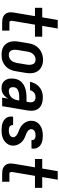

<svg xmlns="http://www.w3.org/2000/svg" viewBox="858 -1634 783 2540"><g transform="rotate(90 1250.0 -363.5)"><path d="M275 0Q254 0 234 -3.5Q214 -7 196.5 -16Q179 -25 166.5 -40Q154 -55 148 -74Q142 -93 142 -113.5Q142 -134 146 -155L193 -434H83V-530H209L244 -735H357L322 -530H465V-434H306L256 -139Q255 -132 254.5 -125Q254 -118 256 -111.5Q258 -105 263 -100.5Q268 -96 275 -96H384V0Z M704 8Q674 8 646 2Q618 -4 594.5 -19Q571 -34 555.5 -57Q540 -80 532.5 -107Q525 -134 525.5 -163.5Q526 -193 531 -223L553 -353Q557 -378 566 -403Q575 -428 590 -450Q605 -472 626 -490Q647 -508 671 -519Q695 -530 720.5 -535.5Q746 -541 772 -541Q801 -541 829 -533.5Q857 -526 880 -511Q903 -496 919 -473Q935 -450 942 -423Q949 -396 948.5 -366.5Q948 -337 943 -307L921 -177Q917 -152 908.5 -127.5Q900 -103 885 -80.5Q870 -58 849 -40.5Q828 -23 804 -11.5Q780 0 754.5 4Q729 8 704 8ZM706 -88Q726 -88 745.5 -96Q765 -104 779 -119.5Q793 -135 800.5 -154.5Q808 -174 812 -193L834 -323Q836 -337 837 -351Q838 -365 836 -378Q834 -391 829.5 -403.5Q825 -416 816 -425Q807 -434 794 -438Q781 -442 767 -442Q747 -442 728 -433.5Q709 -425 695 -409.5Q681 -394 673.5 -375Q666 -356 663 -337L641 -207Q639 -193 638 -179.5Q637 -166 638.5 -152.5Q640 -139 644.5 -127Q649 -115 658 -105.5Q667 -96 679.5 -92Q692 -88 706 -88Z M1149 8Q1128 8 1106.5 3.5Q1085 -1 1068.5 -12.5Q1052 -24 1040.5 -41.5Q1029 -59 1023.5 -79Q1018 -99 1018 -121Q1018 -143 1021 -164Q1025 -190 1036.5 -215Q1048 -240 1068 -259Q1088 -278 1112.5 -290.5Q1137 -303 1163 -310Q1189 -317 1214.5 -319.5Q1240 -322 1266 -322H1325L1331 -355Q1334 -371 1332.5 -387.5Q1331 -404 1322.5 -417Q1314 -430 1299 -436Q1284 -442 1267 -442Q1252 -442 1236 -438Q1220 -434 1207 -424Q1194 -414 1185.5 -399.5Q1177 -385 1173 -369H1062Q1067 -393 1076 -415Q1085 -437 1099.5 -457Q1114 -477 1133.5 -493.5Q1153 -510 1175.5 -520Q1198 -530 1221 -534Q1244 -538 1267 -538Q1294 -538 1320.5 -533.5Q1347 -529 1370 -517.5Q1393 -506 1410 -487Q1427 -468 1435.5 -444Q1444 -420 1444.5 -393Q1445 -366 1441 -339L1384 0H1271L1284 -80Q1274 -61 1259.5 -44.5Q1245 -28 1227.5 -15.5Q1210 -3 1189.5 2.5Q1169 8 1149 8ZM1183 -88Q1205 -88 1227 -96.5Q1249 -105 1266 -121.5Q1283 -138 1292.5 -159.5Q1302 -181 1305 -203L1309 -226H1266Q1253 -226 1240 -225Q1227 -224 1214 -222Q1201 -220 1188 -215.5Q1175 -211 1163 -204Q1151 -197 1143.5 -185Q1136 -173 1134 -160Q1132 -147 1133 -134Q1134 -121 1140 -110Q1146 -99 1157.5 -93.5Q1169 -88 1183 -88Z M1704 8Q1681 8 1657.5 5.5Q1634 3 1613 -3.5Q1592 -10 1573 -22Q1554 -34 1541.5 -51.5Q1529 -69 1524 -91.5Q1519 -114 1522 -137Q1523 -139 1523.5 -141Q1524 -143 1524 -145H1635Q1635 -144 1635 -143.5Q1635 -143 1635 -142Q1633 -129 1638.5 -117.5Q1644 -106 1654.5 -99.5Q1665 -93 1678 -90.5Q1691 -88 1704 -88Q1717 -88 1731 -90Q1745 -92 1758 -97Q1771 -102 1781.5 -113Q1792 -124 1794 -137Q1797 -154 1789 -168Q1781 -182 1768.5 -191.5Q1756 -201 1741.5 -207.5Q1727 -214 1712 -219.5Q1697 -225 1683 -231.5Q1669 -238 1656 -246.5Q1643 -255 1631.5 -265.5Q1620 -276 1610.5 -288.5Q1601 -301 1594 -315Q1587 -329 1582.5 -344.5Q1578 -360 1577 -376Q1576 -392 1579 -409Q1582 -430 1591.5 -449Q1601 -468 1616.5 -483.5Q1632 -499 1651 -510Q1670 -521 1690 -527Q1710 -533 1730 -535.5Q1750 -538 1771 -538Q1793 -538 1815.5 -535.5Q1838 -533 1858.5 -526.5Q1879 -520 1897 -508Q1915 -496 1927 -478.5Q1939 -461 1943.5 -439.5Q1948 -418 1945 -395Q1944 -393 1944 -391.5Q1944 -390 1943 -388H1832Q1832 -389 1832 -389.5Q1832 -390 1832 -391Q1834 -403 1829.5 -414Q1825 -425 1815.5 -431Q1806 -437 1794.5 -439.5Q1783 -442 1771 -442Q1758 -442 1745.5 -440Q1733 -438 1721 -432.5Q1709 -427 1700 -416.5Q1691 -406 1689 -393Q1686 -377 1693.5 -362.5Q1701 -348 1713.5 -338.5Q1726 -329 1740.5 -322.5Q1755 -316 1770 -310.5Q1785 -305 1799.5 -298.5Q1814 -292 1827 -283.5Q1840 -275 1851.5 -264.5Q1863 -254 1872.5 -241.5Q1882 -229 1889 -215Q1896 -201 1900.5 -186Q1905 -171 1906 -154.5Q1907 -138 1904 -121Q1899 -90 1878 -62.5Q1857 -35 1828 -19Q1799 -3 1767 2.5Q1735 8 1704 8Z M2275 0Q2254 0 2234 -3.5Q2214 -7 2196.5 -16Q2179 -25 2166.5 -40Q2154 -55 2148 -74Q2142 -93 2142 -113.5Q2142 -134 2146 -155L2193 -434H2083V-530H2209L2244 -735H2357L2322 -530H2465V-434H2306L2256 -139Q2255 -132 2254.5 -125Q2254 -118 2256 -111.5Q2258 -105 2263 -100.5Q2268 -96 2275 -96H2384V0Z"/></g></svg>

Font: iosevka_custom_sans_ss08
Style: Bold Italic
Weight: 700
Italic angle: -10°
Designer: Belleve Invis
Foundry: Belleve Invis
Version: Version 10.3.0; ttfautohint (v1.8.3)